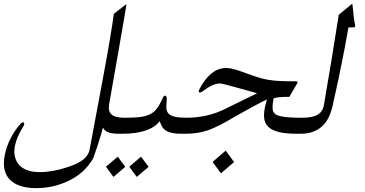

<svg xmlns="http://www.w3.org/2000/svg" viewBox="-111 -742 1893 995"><path d="M506.8 -48.8Q468.3 -48.8 449 -56.9Q429.7 -64.9 422.4 -81.1Q405.8 -15.6 371.6 79.1Q326.2 157.7 238.8 197.8Q163.1 232.9 75.7 232.9Q29.3 232.9 -4.9 221.7Q-39.1 210.4 -60.3 188.5Q-81.5 166.5 -88.1 134.3Q-94.7 102.1 -85.9 60.1Q-66.9 -29.8 -5.4 -99.6Q-1.5 -104 2 -106Q5.4 -107.9 8.3 -107.9Q16.1 -107.9 14.2 -97.2Q12.7 -90.3 9.8 -86.9Q-23.9 -32.7 -33.2 11.7Q-40 43.5 -33.9 69.1Q-27.8 94.7 -11.5 112.8Q4.9 130.9 31.2 140.4Q57.6 149.9 93.3 149.9Q163.1 149.9 237.8 124.5Q291.5 107.4 319.1 85.9Q346.7 64.5 353 35.2L417.5 -309.6Q463.4 -553.7 479 -670.4L543.9 -720.7Q542.5 -705.1 532.2 -645.5Q522 -585.9 503.4 -479.5L454.6 -201.7Q448.2 -166.5 466.6 -149.2Q484.9 -131.8 533.7 -131.8H538.1Q544.9 -131.8 545.9 -119.1Q546.9 -106.4 543.5 -90.3Q541.5 -82.5 539.1 -75.2Q536.6 -67.9 533.7 -62Q530.8 -56.2 527.6 -52.5Q524.4 -48.8 520.5 -48.8Z M438 122.1 499.5 69.8 538.1 122.6 477.1 174.8ZM559.1 122.1 619.6 69.8 659.2 122.6 597.7 174.8ZM828.6 -48.8Q800.3 -48.8 781 -53Q761.7 -57.1 749 -65.2Q736.3 -73.2 729 -85.7Q721.7 -98.1 716.8 -114.3Q691.9 -81.5 642.6 -65.2Q593.3 -48.8 523.4 -48.8H509.3Q505.9 -48.8 504.2 -52.5Q502.4 -56.2 502.2 -62Q502 -67.9 502.4 -75.2Q502.9 -82.5 504.9 -90.3Q506.3 -98.1 509 -105.7Q511.7 -113.3 514.4 -119.1Q517.1 -125 520.5 -128.4Q523.9 -131.8 527.3 -131.8H532.2Q575.2 -131.8 605.5 -134.5Q635.7 -137.2 657.7 -146Q679.7 -154.8 694.8 -170.9Q710 -187 722.2 -213.4Q730 -229.5 734.1 -237.8Q738.3 -246.1 744.6 -246.1Q755.9 -246.1 752.4 -212.4Q750 -192.4 751.7 -177.2Q753.4 -162.1 763.7 -152.1Q773.9 -142.1 795.7 -137Q817.4 -131.8 855.5 -131.8H860.4Q863.8 -131.8 865.7 -128.4Q867.7 -125 867.9 -119.1Q868.2 -113.3 867.4 -105.7Q866.7 -98.1 865.2 -90.3Q863.3 -82.5 860.8 -75.2Q858.4 -67.9 855.7 -62Q853 -56.2 849.6 -52.5Q846.2 -48.8 842.8 -48.8Z M1428.7 -48.8Q1371.1 -48.8 1335 -57.6Q1298.8 -66.4 1280.3 -84Q1261.7 -101.6 1258.3 -127.9Q1254.9 -154.3 1262.7 -189.5Q1266.1 -205.6 1272 -226.6Q1246.1 -214.4 1210.2 -195.1Q1174.3 -175.8 1126.5 -148.9Q1095.2 -130.9 1070.1 -116.5Q1044.9 -102.1 1022.7 -91.1Q1000.5 -80.1 980.2 -72Q960 -64 939 -58.8Q918 -53.7 895.3 -51.3Q872.6 -48.8 845.2 -48.8H831.1Q827.6 -48.8 825.9 -52.5Q824.2 -56.2 824 -62Q823.7 -67.9 824.2 -75.2Q824.7 -82.5 826.7 -90.3Q828.1 -98.1 830.8 -105.7Q833.5 -113.3 836.2 -119.1Q838.9 -125 842.3 -128.4Q845.7 -131.8 849.1 -131.8H854Q883.3 -131.8 909.2 -134.8Q935.1 -137.7 959.7 -143.3Q984.4 -148.9 1007.8 -157.2Q1031.2 -165.5 1054.2 -176.8Q1077.6 -188 1119.1 -208.7Q1160.6 -229.5 1221.7 -258.8Q1220.7 -259.3 1207 -262.9Q1193.4 -266.6 1173.3 -272.2Q1153.3 -277.8 1129.6 -284.4Q1106 -291 1085 -296.6Q1064 -302.2 1048.6 -305.9Q1033.2 -309.6 1029.3 -309.6Q992.7 -309.6 940.4 -270Q931.6 -262.7 924.3 -262.7Q917.5 -262.7 919.4 -272.5Q919.4 -273.4 924.3 -283.2Q981 -389.6 1061 -389.6Q1088.9 -389.6 1136.2 -372.6Q1170.4 -359.9 1199 -350.1Q1227.5 -340.3 1252 -334Q1279.3 -327.1 1313.7 -324Q1348.1 -320.8 1389.2 -320.8H1419.9Q1427.2 -320.8 1429.4 -319.6Q1431.6 -318.4 1430.7 -314.5Q1429.7 -309.6 1424.8 -302.7L1388.7 -240.2Q1328.1 -240.2 1307.1 -232.4Q1297.4 -184.6 1304.2 -166Q1307.6 -157.2 1315.2 -150.9Q1322.8 -144.5 1339.6 -140.4Q1356.4 -136.2 1384.3 -134Q1412.1 -131.8 1455.6 -131.8H1460.4Q1463.9 -131.8 1465.8 -128.4Q1467.8 -125 1468 -119.1Q1468.3 -113.3 1467.5 -105.7Q1466.8 -98.1 1465.3 -90.3Q1463.4 -82.5 1460.9 -75.2Q1458.5 -67.9 1455.8 -62Q1453.1 -56.2 1449.7 -52.5Q1446.3 -48.8 1442.9 -48.8ZM1102.1 97.7 1034.2 156.2 990.7 97.2 1058.6 38.6Z M1728 -619.6Q1730.5 -610.4 1729 -604.5Q1728.5 -602.1 1726.3 -601.1Q1724.1 -600.1 1716.3 -600.1H1694.8Q1686 -548.3 1673.6 -483.4Q1661.1 -418.5 1643.6 -334.5Q1642.6 -330.6 1640.4 -320.1Q1638.2 -309.6 1635 -295.4Q1631.8 -281.2 1628.4 -265.4Q1625 -249.5 1621.8 -235.4Q1618.7 -221.2 1616.2 -210Q1613.8 -198.7 1612.8 -193.8Q1605.5 -162.1 1593 -135.5Q1580.6 -108.9 1560.3 -89.6Q1540 -70.3 1512 -59.6Q1483.9 -48.8 1445.3 -48.8H1431.2Q1427.7 -48.8 1426 -52.5Q1424.3 -56.2 1424.1 -62Q1423.8 -67.9 1424.3 -75.2Q1424.8 -82.5 1426.8 -90.3Q1430.2 -106.4 1436.3 -119.1Q1442.4 -131.8 1449.2 -131.8H1454.1Q1507.8 -131.8 1533.9 -147Q1560.1 -162.1 1566.4 -191.9L1567.4 -196.8Q1587.9 -313.5 1606.7 -429.2Q1625.5 -544.9 1644.5 -665.5L1699.7 -710.9Q1711.9 -721.7 1714.4 -722.2Q1715.3 -720.7 1716.3 -711.7Q1717.3 -702.6 1718.8 -688.2Q1720.2 -673.8 1722.2 -656Q1724.1 -638.2 1728 -619.6Z"/></svg>

Font: XB Kayhan
Style: Italic
Weight: 400
Italic angle: -12°
Designer: Behnam
Foundry: Irmug
Version: Version 7.300 2009